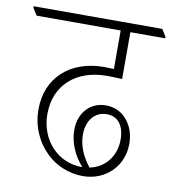

<svg xmlns="http://www.w3.org/2000/svg" viewBox="-97 -685 650 722"><g transform="rotate(10 228.0 -323.5)"><path d="M266 -25C355 -25 418 -91 418 -174C418 -211 407 -242 387 -265C369 -288 340 -302 307 -302C246 -302 205 -255 205 -191C205 -141 227 -94 259 -58H256C164 -58 95 -134 95 -232C95 -343 174 -412 291 -412C313 -412 333 -411 349 -410V-589H482V-595L465 -622H-26V-616L-9 -589H312V-442C300 -442 287 -443 275 -443C145 -443 59 -364 59 -244C59 -178 85 -122 127 -81C163 -46 214 -25 266 -25ZM240 -179C240 -233 270 -270 316 -270C359 -270 383 -237 383 -184C383 -123 346 -73 286 -61C258 -96 240 -136 240 -179Z"/></g></svg>

Font: Noto Serif Devanagari SemiCondensed ExtraLight
Style: Regular
Weight: 200
Width: 4
Designer: Universal Thirst, Indian Type Foundry and the Monotype Design Team
Foundry: Monotype Imaging Inc.
Version: Version 2.004